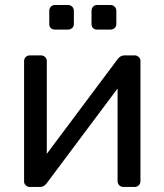

<svg xmlns="http://www.w3.org/2000/svg" viewBox="-20 -739 647 759"><path d="M75.2 -21V-497.1Q75.2 -506.8 81.5 -513.4Q87.9 -520 98.1 -520H142.1Q151.9 -520 158.4 -513.4Q165 -506.8 165 -497.1V-130.9L444.8 -504.9Q456.1 -520 471.2 -520H513.2Q521 -520 528.1 -513.9Q535.2 -507.8 535.2 -500V-22.9Q535.2 -13.2 528.6 -6.6Q522 0 512.2 0H467.8Q458 0 451.4 -6.6Q444.8 -13.2 444.8 -22.9V-389.2L165 -15.1Q153.8 0 139.2 0H96.2Q88.4 0 81.8 -6.6Q75.2 -13.2 75.2 -21ZM174.8 -644V-695.8Q174.8 -705.6 180.9 -712.4Q187 -719.2 196.8 -719.2H249Q258.8 -719.2 265.4 -712.6Q272 -706.1 272 -695.8V-644Q272 -634.3 265.4 -628.2Q258.8 -622.1 249 -622.1H196.8Q187 -622.1 180.9 -627.9Q174.8 -633.8 174.8 -644ZM341.8 -644V-695.8Q341.8 -705.6 347.9 -712.4Q354 -719.2 363.8 -719.2H417Q426.8 -719.2 433.3 -712.6Q439.9 -706.1 439.9 -695.8V-644Q439.9 -634.3 433.3 -628.2Q426.8 -622.1 417 -622.1H363.8Q354 -622.1 347.9 -627.9Q341.8 -633.8 341.8 -644Z"/></svg>

Font: Rubik AZ
Style: Regular
Weight: 400
Designer: Hubert and Fischer
Foundry: Hubert & Fischer
Version: Version 2.000